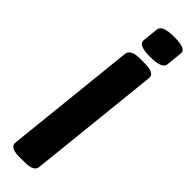

<svg xmlns="http://www.w3.org/2000/svg" viewBox="-301 -877 873 873"><g transform="rotate(45 135.5 -440.0)"><path d="M82 2Q23 2 26 -32L93 -669Q96 -702 156 -702H191Q251 -702 248 -668L181 -31Q180 -14 164.5 -6Q149 2 117 2ZM183 -740Q143 -740 125.5 -748Q108 -756 109 -772L117 -850Q119 -866 138 -874Q157 -882 198 -882Q238 -882 255.5 -874Q273 -866 271 -850L263 -772Q260 -740 183 -740Z"/></g></svg>

Font: Asap Condensed
Style: Bold Italic
Weight: 700
Width: 3
Italic angle: -6°
Designer: Pablo Cosgaya
Foundry: Omnibus-Type
Version: Version 3.001; ttfautohint (v1.8.4.7-5d5b)